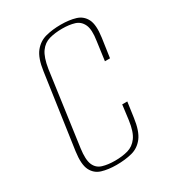

<svg xmlns="http://www.w3.org/2000/svg" viewBox="-153 -686 708 785"><g transform="rotate(-30 201.0 -293.5)"><path d="M167 12Q128 12 98.5 3Q69 -6 55 -34Q41 -62 49 -120L99 -469Q107 -527 129 -554.5Q151 -582 183.5 -590.5Q216 -599 255 -599Q295 -599 324.5 -590Q354 -581 368 -553.5Q382 -526 374 -469L361 -379H337L349 -467Q357 -518 345.5 -542.5Q334 -567 309.5 -574.5Q285 -582 252 -582Q218 -582 191 -574.5Q164 -567 146.5 -542.5Q129 -518 121 -467L73 -121Q66 -70 76.5 -45.5Q87 -21 112 -13.5Q137 -6 170 -6Q204 -6 231 -13.5Q258 -21 276 -45.5Q294 -70 301 -121L310 -191H334L324 -120Q316 -61 294.5 -33Q273 -5 240.5 3.5Q208 12 167 12Z"/></g></svg>

Font: Alumni Sans Thin
Style: Italic
Weight: 100
Italic angle: -8°
Designer: Robert E. Leuschke
Foundry: Robert E. Leuschke
Version: Version 1.016